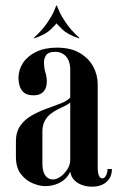

<svg xmlns="http://www.w3.org/2000/svg" viewBox="-20 -675 438 702"><path d="M47.5 -389.2Q47.5 -376.8 51.5 -361.8Q55.5 -346.8 67.5 -336.6Q79.5 -326.5 102.5 -326.5Q123.2 -326.5 134.4 -335.8Q145.5 -345 148.9 -358.8Q152.2 -372.5 150.6 -387.8Q149 -403 144.5 -415Q141.5 -426.5 140.8 -443.2Q140 -460 148.4 -472.8Q156.8 -485.5 181.2 -485.5Q198 -485.5 210.2 -478.1Q222.5 -470.8 229.6 -456.2Q236.8 -441.8 236.8 -420.5V-54.8Q236.8 -35 247.6 -21Q258.5 -7 276.9 0.2Q295.2 7.5 316.8 7.5Q350 7.5 369.6 -10Q389.2 -27.5 389.2 -57H373.2Q373.2 -44.8 367.9 -33.8Q362.5 -22.8 353.8 -22.8Q346.5 -22.8 341.9 -32.4Q337.2 -42 337.2 -63.2V-368Q337.2 -400.2 321.2 -430.8Q305.2 -461.2 272.1 -481Q239 -500.8 187.8 -500.8Q143.8 -500.8 112.1 -485.4Q80.5 -470 64 -444.8Q47.5 -419.5 47.5 -389.2ZM236.8 -318Q224.2 -305.2 200.2 -296.1Q176.2 -287 148.6 -277Q121 -267 95.6 -252.5Q70.2 -238 54.2 -215.4Q38.2 -192.8 38.2 -157.8V-101.5Q38.2 -61 56.9 -37.8Q75.5 -14.5 100.4 -4.5Q125.2 5.5 144.8 5.5Q171.5 5.5 194.2 -4.9Q217 -15.2 231 -36.2Q245 -57.2 245 -87L254 -61.5V-318ZM236.8 -300V-91Q236.8 -72.2 226.2 -55.9Q215.8 -39.5 201.2 -29.1Q186.8 -18.8 173.2 -18.8Q164 -18.8 155 -24.2Q146 -29.8 140.5 -42.9Q135 -56 135 -77.5V-194Q135 -216 143 -231.6Q151 -247.2 163.5 -257.4Q176 -267.5 190.2 -274.6Q204.5 -281.8 216.6 -287.5Q228.8 -293.2 236.8 -300ZM105.5 -535 102.8 -535.8Q134 -564.2 151.6 -589.9Q169.2 -615.5 177 -633.6Q184.8 -651.8 185.8 -654.8H187.8L188 -591Q186 -587.8 166.2 -568.1Q146.5 -548.5 105.5 -535ZM268 -535Q227.2 -548.5 207.4 -568.1Q187.5 -587.8 185.5 -591L185.8 -654.8H187.8Q189 -651.8 196.8 -633.6Q204.5 -615.5 222.1 -589.9Q239.8 -564.2 270.8 -535.8Z"/></svg>

Font: Emberly Black
Style: Regular
Weight: 900
Designer: Rajesh Rajput
Foundry: Rajesh Rajput
Version: Version 1.000